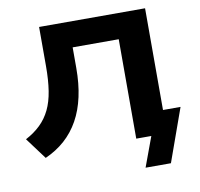

<svg xmlns="http://www.w3.org/2000/svg" viewBox="-92 -802 1110 1067"><g transform="rotate(-10 463.0 -268.5)"><path d="M644 168 706 0H621V-561H361V-445Q361 -356 345 -283Q329 -210 297 -152.5Q265 -95 217.5 -52.5Q170 -10 107 18L17 -103Q66 -129 100.5 -162.5Q135 -196 156.5 -240.5Q178 -285 187.5 -345Q197 -405 197 -484V-705H795V-131H894L787 168Z"/></g></svg>

Font: Nunito Sans 7pt SemiExpanded ExtraBold
Style: Regular
Weight: 800
Width: 6
Designer: Vernon Adams
Foundry: Vernon Adams
Version: Version 3.101;gftools[0.9.27]